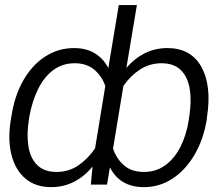

<svg xmlns="http://www.w3.org/2000/svg" viewBox="-20 -748 884 778"><path d="M818.8 -273.9 817.9 -263.2Q804.2 -182.6 768.3 -121.1Q732.4 -59.6 679.7 -24.7Q627 10.3 562.5 10.3Q466.8 10.3 425.3 -69.8L413.6 0H348.1L355 -73.2Q321.8 -32.7 279.5 -11.2Q237.3 10.3 187.5 10.3Q124 10.3 83 -24.4Q42 -59.1 26.4 -120.8Q10.7 -182.6 23.9 -263.2L25.9 -274.4Q38.6 -359.9 74.5 -422.4Q110.4 -484.9 163.3 -519Q216.3 -553.2 279.8 -553.2Q329.1 -553.2 364 -532.2Q398.9 -511.2 418.9 -472.2L461.4 -727.5H534.7L492.2 -473.1Q525.4 -511.7 567.1 -532.5Q608.9 -553.2 658.2 -553.2Q753.4 -553.2 795.9 -477.3Q838.4 -401.4 818.8 -273.9ZM745.1 -263.2 746.6 -273.9Q756.8 -336.9 749 -386.2Q741.2 -435.5 713.1 -463.6Q685.1 -491.7 634.8 -491.7Q586.4 -491.7 547.1 -466.1Q507.8 -440.4 480 -399.9L438 -145.5Q452.6 -103.5 483.2 -77.4Q513.7 -51.3 563 -51.3Q612.8 -51.3 650.1 -78.6Q687.5 -106 711.7 -154.1Q735.8 -202.1 745.1 -263.2ZM98.6 -273.9 97.2 -263.7Q87.4 -202.6 95.2 -154.5Q103 -106.4 131.1 -78.9Q159.2 -51.3 209 -51.3Q258.3 -51.3 297.1 -77.6Q335.9 -104 365.2 -146.5L406.7 -399.4Q392.6 -439.9 361.8 -465.8Q331.1 -491.7 282.7 -491.7Q232.4 -491.7 195.1 -463.4Q157.7 -435.1 133.8 -386Q109.9 -336.9 98.6 -273.9Z"/></svg>

Font: Inter Display Light
Style: Italic
Weight: 300
Italic angle: -9.39999°
Designer: Rasmus Andersson
Foundry: rsms
Version: Version 4.000;git-a52131595